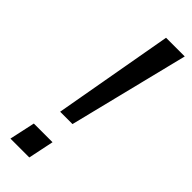

<svg xmlns="http://www.w3.org/2000/svg" viewBox="-234 -711 731 731"><g transform="rotate(45 132.0 -345.0)"><path d="M163.1 -690.4H263.7L143.6 -206.1H77.1ZM38.1 -103.5H138.7L117.2 0H15.6Z"/></g></svg>

Font: Dinish Expanded
Style: Italic
Weight: 400
Width: 7
Italic angle: -12°
Designer: Charles Nix
Foundry: Playbeing
Version: Version 2.005; ttfautohint (v1.8.3)